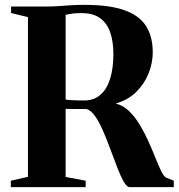

<svg xmlns="http://www.w3.org/2000/svg" viewBox="-20 -770 735 790"><path d="M24.5 0V-26.5L95 -42.5V-699.5L25.5 -716.5V-743H166Q195.5 -743 219.8 -744.8Q244 -746.5 269.5 -748.2Q295 -750 327.5 -750Q432 -750 493.5 -727.5Q555 -705 581.8 -661.5Q608.5 -618 608.5 -555Q608.5 -511.5 591.5 -468.5Q574.5 -425.5 540.8 -392Q507 -358.5 456 -344Q487 -336.5 511.8 -312.2Q536.5 -288 556.2 -254.8Q576 -221.5 592 -185.5Q608 -149.5 620.8 -117.5Q633.5 -85.5 644.2 -64Q655 -42.5 665 -38.5L695 -26.5V0H514Q502 0 489.5 -21.8Q477 -43.5 463.5 -78.2Q450 -113 435.5 -152.5Q421 -192 405.2 -228.8Q389.5 -265.5 372.2 -290.8Q355 -316 335.5 -321.5Q325.5 -321.5 314.2 -321.5Q303 -321.5 291.5 -321.5Q280 -321.5 269.2 -321.8Q258.5 -322 250 -322V-42L332.5 -26.5V0ZM326 -356.5Q366.5 -356.5 393.2 -380Q420 -403.5 433.2 -446.2Q446.5 -489 446.5 -547Q446.5 -599 433.5 -636.8Q420.5 -674.5 392 -695.2Q363.5 -716 316 -716Q295.5 -716 283.5 -714.8Q271.5 -713.5 264.2 -711.8Q257 -710 250 -709V-360.5Q260 -358.5 274.5 -357.8Q289 -357 303.2 -356.8Q317.5 -356.5 326 -356.5Z"/></svg>

Font: Merriweather 120pt
Style: Bold
Weight: 700
Designer: Eben Sorkin
Foundry: Eben Sorkin
Version: Version 2.100